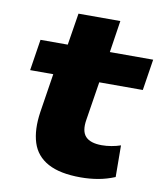

<svg xmlns="http://www.w3.org/2000/svg" viewBox="-76 -703 666 777"><g transform="rotate(10 257.0 -314.5)"><path d="M307 11Q222 11 172.5 -16Q123 -43 106.5 -95Q90 -147 101 -221L126 -381H31L51 -509H163L184 -640H356L336 -509H514L494 -381H315L290 -223Q282 -175 302 -153.5Q322 -132 369 -132Q388 -132 408.5 -135.5Q429 -139 446 -145L447 -15Q413 -1 378.5 5Q344 11 307 11Z"/></g></svg>

Font: Nunito Sans 6pt Black
Style: Italic
Weight: 900
Italic angle: -9°
Version: Version 3.101;gftools[0.9.27]